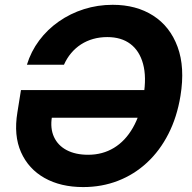

<svg xmlns="http://www.w3.org/2000/svg" viewBox="-20 -757 789 787"><path d="M320.8 9.8Q229 9.8 162.8 -27.3Q96.7 -64.5 66.2 -133.1Q35.6 -201.7 51.3 -296.4L65.9 -387.7H612.8L593.8 -274.4H160.6L192.9 -278.3Q185.1 -231 201.2 -195.8Q217.3 -160.6 253.4 -141.6Q289.6 -122.6 341.3 -122.6Q400.4 -122.6 447 -150.9Q493.7 -179.2 524.7 -233.4Q555.7 -287.6 568.4 -364.7Q581.1 -441.4 566.4 -495.1Q551.8 -548.8 514.4 -576.9Q477.1 -605 419.9 -605Q389.2 -605 362.1 -597.4Q335 -589.8 312 -575Q289.1 -560.1 271.5 -539.1Q253.9 -518.1 242.2 -491.7H90.3Q106.9 -545.9 140.6 -591.1Q174.3 -636.2 221.2 -668.9Q268.1 -701.7 324.2 -719.5Q380.4 -737.3 441.9 -737.3Q538.6 -737.3 607.9 -692.9Q677.2 -648.4 708 -564.7Q738.8 -481 719.7 -363.8Q705.6 -277.3 670.4 -208.3Q635.3 -139.2 582.5 -90.3Q529.8 -41.5 463.6 -15.9Q397.5 9.8 320.8 9.8Z"/></svg>

Font: Inter 16pt
Style: Bold Italic
Weight: 700
Italic angle: -9.3988°
Version: Version 4.001;git-66647c0bb